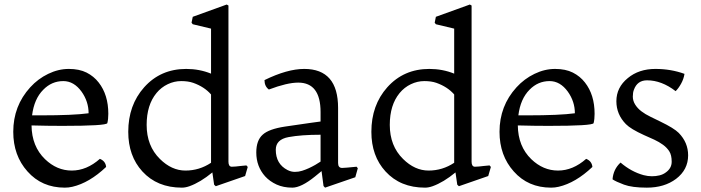

<svg xmlns="http://www.w3.org/2000/svg" viewBox="-20 -819 3125 856"><path d="M425.3 -110.8Q450.7 -100.6 453.1 -74.7Q378.4 -3.9 302.7 13.7Q286.1 17.6 269 17.6Q166.5 17.6 102.5 -54.7Q39.1 -125.5 39.1 -231.4Q39.1 -346.7 114.7 -429.7Q149.4 -467.8 194.8 -489.7Q240.2 -511.7 286.9 -511.7Q333.5 -511.7 366 -495.4Q398.4 -479 419.9 -451.2Q462.9 -396.5 462.9 -311.5Q462.9 -287.6 458.5 -270Q453.1 -257.8 257.8 -257.8Q192.9 -257.8 120.6 -259.8Q121.6 -166.5 180.7 -109.4Q233.4 -58.6 299.8 -58.6Q366.2 -58.6 425.3 -110.8ZM161.1 -304.7Q307.6 -304.7 375 -314Q375 -366.2 343.8 -410.2Q309.6 -457.5 262.2 -457.5Q210.4 -457.5 172.9 -418.9Q132.3 -378.4 123 -304.7Z M810.1 -511.7Q869.1 -511.7 920.9 -490.7V-691.4L839.4 -710.9L834 -717.8L839.4 -744.1L990.7 -798.8L998.5 -794.4V-97.7Q998.5 -87.4 1002.2 -81.5Q1005.9 -75.7 1013.7 -75.7Q1021.5 -75.7 1031.7 -76.7Q1042 -77.6 1053.2 -79.1L1078.6 -81.5L1084.5 -74.7L1072.8 -34.2L941.9 11.2L934.6 4.4L926.8 -50.3Q873.5 -6.3 824.7 11.2Q806.6 17.6 791 17.6Q680.7 17.6 614.7 -54.7Q551.8 -123.5 551.8 -231.4Q551.8 -350.1 622.6 -429.7Q695.8 -511.7 810.1 -511.7ZM920.9 -93.3V-397.9Q891.1 -432.1 841.3 -449.7Q818.8 -457.5 787.8 -457.5Q756.8 -457.5 727.8 -443.6Q698.7 -429.7 677.7 -404.3Q633.8 -351.1 633.8 -262.2Q633.8 -168.5 692.9 -110.4Q745.1 -58.6 806.9 -58.6Q868.7 -58.6 920.9 -93.3Z M1505.4 -70.3Q1516.1 -70.3 1569.8 -75.7L1575.2 -68.8L1564 -28.8L1429.2 17.6L1422.4 10.3L1413.6 -56.2L1384.3 -32.2Q1322.8 17.6 1283.2 17.6Q1243.7 17.6 1213.1 3.7Q1182.6 -10.3 1162.1 -32.7Q1122.6 -76.7 1122.6 -139.2Q1122.6 -193.4 1151.4 -218.8Q1178.7 -243.7 1250.2 -254.6Q1321.8 -265.6 1363 -271Q1404.3 -276.4 1409.2 -277.3V-319.3Q1409.2 -450.7 1309.6 -450.7Q1260.3 -450.7 1178.7 -419.9Q1159.2 -434.1 1159.2 -461.9Q1260.7 -511.7 1336.4 -511.7Q1487.3 -511.7 1487.3 -337.9V-92.3Q1487.3 -70.3 1505.4 -70.3ZM1209.5 -151.4Q1209.5 -87.9 1261.7 -61Q1277.8 -52.7 1294.7 -52.7Q1311.5 -52.7 1326.9 -57.6Q1342.3 -62.5 1357.2 -69.3Q1372.1 -76.2 1385.7 -84L1409.2 -98.6V-218.3Q1323.7 -218.3 1266.6 -207.8Q1209.5 -197.3 1209.5 -151.4Z M1894 -511.7Q1953.1 -511.7 2004.9 -490.7V-691.4L1923.3 -710.9L1918 -717.8L1923.3 -744.1L2074.7 -798.8L2082.5 -794.4V-97.7Q2082.5 -87.4 2086.2 -81.5Q2089.8 -75.7 2097.7 -75.7Q2105.5 -75.7 2115.7 -76.7Q2126 -77.6 2137.2 -79.1L2162.6 -81.5L2168.5 -74.7L2156.7 -34.2L2025.9 11.2L2018.6 4.4L2010.7 -50.3Q1957.5 -6.3 1908.7 11.2Q1890.6 17.6 1875 17.6Q1764.6 17.6 1698.7 -54.7Q1635.7 -123.5 1635.7 -231.4Q1635.7 -350.1 1706.5 -429.7Q1779.8 -511.7 1894 -511.7ZM2004.9 -93.3V-397.9Q1975.1 -432.1 1925.3 -449.7Q1902.8 -457.5 1871.8 -457.5Q1840.8 -457.5 1811.8 -443.6Q1782.7 -429.7 1761.7 -404.3Q1717.8 -351.1 1717.8 -262.2Q1717.8 -168.5 1776.9 -110.4Q1829.1 -58.6 1890.9 -58.6Q1952.6 -58.6 2004.9 -93.3Z M2593.3 -110.8Q2618.7 -100.6 2621.1 -74.7Q2546.4 -3.9 2470.7 13.7Q2454.1 17.6 2437 17.6Q2334.5 17.6 2270.5 -54.7Q2207 -125.5 2207 -231.4Q2207 -346.7 2282.7 -429.7Q2317.4 -467.8 2362.8 -489.7Q2408.2 -511.7 2454.8 -511.7Q2501.5 -511.7 2533.9 -495.4Q2566.4 -479 2587.9 -451.2Q2630.9 -396.5 2630.9 -311.5Q2630.9 -287.6 2626.5 -270Q2621.1 -257.8 2425.8 -257.8Q2360.8 -257.8 2288.6 -259.8Q2289.6 -166.5 2348.6 -109.4Q2401.4 -58.6 2467.8 -58.6Q2534.2 -58.6 2593.3 -110.8ZM2329.1 -304.7Q2475.6 -304.7 2543 -314Q2543 -366.2 2511.7 -410.2Q2477.5 -457.5 2430.2 -457.5Q2378.4 -457.5 2340.8 -418.9Q2300.3 -378.4 2291 -304.7Z M2992.2 -412.6Q2929.7 -460.9 2864.7 -460.9Q2821.3 -460.9 2806.2 -418.9Q2801.3 -406.7 2801.3 -388.2Q2801.3 -369.6 2811.8 -352.8Q2822.3 -335.9 2839.6 -322.8Q2856.9 -309.6 2879.4 -298.8L2924.3 -276.9Q2984.9 -247.6 3005.9 -226.6Q3047.9 -183.6 3047.9 -126.5Q3047.9 -62.5 2994.1 -21.5Q2941.9 17.6 2863.8 17.6Q2798.3 17.6 2762 4.2Q2725.6 -9.3 2710.9 -19.5Q2714.4 -64.5 2746.6 -94.2Q2794.4 -53.2 2849.6 -38.1Q2868.7 -33.2 2886.5 -33.2Q2904.3 -33.2 2920.2 -37.1Q2936 -41 2947.8 -49.8Q2974.6 -68.4 2974.6 -97.9Q2974.6 -127.4 2964.1 -144Q2953.6 -160.6 2936.3 -173.3Q2918.9 -186 2897 -196.3L2851.1 -216.8Q2792 -243.7 2770.5 -265.6Q2728 -309.1 2728 -367.7Q2728 -429.2 2778.8 -470.7Q2828.1 -511.7 2901.9 -511.7Q2971.2 -511.7 3031.7 -489.7Q3028.3 -467.3 3016.6 -446Q3004.9 -424.8 2992.2 -412.6Z"/></svg>

Font: Trykker
Style: Regular
Weight: 400
Designer: Magnus Gaarde
Foundry: Magnus Gaarde
Version: Version 1.001